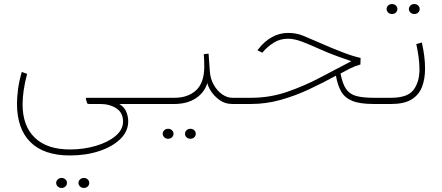

<svg xmlns="http://www.w3.org/2000/svg" viewBox="-20 -508 2157 938"><path d="M321.8 251.5Q194.3 251.5 128.7 186.3Q63 121.1 63 -1.5Q63 -31.7 67.9 -70.6Q72.8 -109.4 86.4 -156.7L112.3 -147Q100.6 -102.5 95.5 -65.7Q90.3 -28.8 90.3 1.5Q90.3 107.4 150.1 164.8Q210 222.2 321.8 222.2Q388.2 222.2 447.5 204.8Q506.8 187.5 543.9 156.7Q581.1 126 581.1 85.9Q581.1 42.5 548.3 21.2Q515.6 0 470.2 0H416Q413.1 0 409.7 -0.7Q406.2 -1.5 405.3 -5.4L399.4 -24.4Q397.9 -30.3 407.2 -30.3H644V0H563Q588.4 16.1 597.4 39.1Q606.4 62 606.4 84.5Q606.4 133.8 567.6 171.4Q528.8 209 464.4 230.2Q399.9 251.5 321.8 251.5ZM363.3 385.7Q363.3 376 370.8 368.7Q378.4 361.3 389.6 361.3Q400.9 361.3 408.4 368.4Q416 375.5 416 385.7Q416 396 408.4 403.1Q400.9 410.2 389.6 410.2Q378.4 410.2 370.8 402.8Q363.3 395.5 363.3 385.7ZM254.4 385.7Q254.4 376 262 368.7Q269.5 361.3 280.8 361.3Q292 361.3 299.6 368.4Q307.1 375.5 307.1 385.7Q307.1 396 299.6 403.1Q292 410.2 280.8 410.2Q269.5 410.2 262 402.8Q254.4 395.5 254.4 385.7Z M624.5 -30.3H832.5Q897.9 -30.3 937.7 -66.7Q977.5 -103 978 -182.1Q978 -200.7 977.3 -212.6Q976.6 -224.6 975.6 -243.2L999 -246.1L1004.9 -162.6Q1007.3 -123.5 1024.2 -93.8Q1041 -64 1065.4 -47.1Q1089.8 -30.3 1114.7 -30.3H1143.1V0H1114.7Q1078.6 0 1051.8 -19.8Q1024.9 -39.6 1009.8 -64.2Q994.6 -88.9 993.2 -103Q979 -55.7 936.5 -27.8Q894 0 831.5 0H624.5ZM883.8 145.5Q883.8 135.7 891.4 128.4Q898.9 121.1 910.2 121.1Q921.4 121.1 929 128.2Q936.5 135.3 936.5 145.5Q936.5 155.8 929 162.8Q921.4 169.9 910.2 169.9Q898.9 169.9 891.4 162.6Q883.8 155.3 883.8 145.5ZM774.9 145.5Q774.9 135.7 782.5 128.4Q790 121.1 801.3 121.1Q812.5 121.1 820.1 128.2Q827.6 135.3 827.6 145.5Q827.6 155.8 820.1 162.8Q812.5 169.9 801.3 169.9Q790 169.9 782.5 162.6Q774.9 155.3 774.9 145.5Z M1834 -30.3V0H1805.2Q1738.3 0 1701.2 -15.1Q1664.1 -30.3 1646.7 -61Q1629.4 -91.8 1621.1 -138.2Q1558.1 -103.5 1490.2 -71.8Q1422.4 -40 1351.1 -20Q1279.8 0 1205.6 0H1125V-30.3H1207Q1298.3 -30.3 1382.3 -59.1Q1466.3 -87.9 1544.7 -129.4Q1623 -170.9 1696.3 -209Q1696.3 -209 1685.5 -212.9Q1674.8 -216.8 1660.2 -221.9Q1645.5 -227.1 1632.8 -231.4Q1585 -248.5 1540.3 -268.8Q1495.6 -289.1 1456.8 -304Q1418 -318.8 1387.2 -318.8Q1347.2 -318.8 1316.7 -299.1Q1286.1 -279.3 1266.1 -255.9L1261.7 -250.5L1237.8 -262.2L1242.2 -268.1Q1271 -305.7 1308.1 -326.4Q1345.2 -347.2 1387.7 -347.2Q1427.7 -347.2 1461.4 -333.3Q1495.1 -319.3 1530.8 -303.7Q1601.1 -272.5 1655.3 -252Q1709.5 -231.4 1741.7 -225.1L1740.7 -192.9Q1712.9 -185.1 1691.9 -174.3Q1670.9 -163.6 1643.6 -148.9Q1653.3 -98.1 1671.1 -72.8Q1689 -47.4 1721.2 -38.8Q1753.4 -30.3 1805.2 -30.3Z M1977.5 -463.9Q1977.5 -473.6 1985.1 -481Q1992.7 -488.3 2003.9 -488.3Q2015.1 -488.3 2022.7 -481.2Q2030.3 -474.1 2030.3 -463.9Q2030.3 -453.6 2022.7 -446.5Q2015.1 -439.5 2003.9 -439.5Q1992.7 -439.5 1985.1 -446.8Q1977.5 -454.1 1977.5 -463.9ZM1868.7 -463.9Q1868.7 -473.6 1876.2 -481Q1883.8 -488.3 1895 -488.3Q1906.2 -488.3 1913.8 -481.2Q1921.4 -474.1 1921.4 -463.9Q1921.4 -453.6 1913.8 -446.5Q1906.2 -439.5 1895 -439.5Q1883.8 -439.5 1876.2 -446.8Q1868.7 -454.1 1868.7 -463.9ZM1815.4 -30.3H1890.6Q1971.2 -30.3 2000.2 -68.8Q2029.3 -107.4 2029.3 -169.9Q2029.3 -198.7 2024.9 -230.2Q2020.5 -261.7 2013.7 -293L2041 -300.3Q2048.3 -267.6 2052.5 -235.4Q2056.6 -203.1 2056.6 -173.3Q2056.6 -121.6 2041.3 -82.5Q2025.9 -43.5 1989.7 -21.7Q1953.6 0 1891.6 0H1815.4Z"/></svg>

Font: Vazirmatn RD Thin
Style: Regular
Weight: 100
Designer: Saber Rastikerdar
Foundry: Saber Rastikerdar
Version: Version 32.102